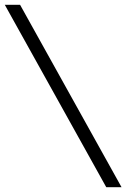

<svg xmlns="http://www.w3.org/2000/svg" viewBox="-20 -691 529 804"><path d="M489 93H425L0 -671H64Z"/></svg>

Font: Apparatus SIL
Style: Regular
Weight: 400
Version: Version 1.0